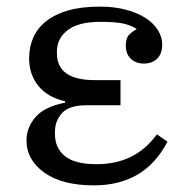

<svg xmlns="http://www.w3.org/2000/svg" viewBox="-20 -548 564 580"><path d="M264 12Q168 12 114 -26.5Q60 -65 60 -124Q60 -163 87.5 -194.5Q115 -226 177 -238V-242Q124 -254 96 -288.5Q68 -323 68 -372Q68 -406 80.5 -434.5Q93 -463 119.5 -484Q146 -505 186 -516.5Q226 -528 282 -528Q326 -528 361 -518.5Q396 -509 420 -493.5Q444 -478 457 -457Q470 -436 470 -414Q470 -385 454.5 -370.5Q439 -356 415 -356Q390 -356 375 -370.5Q360 -385 360 -411Q360 -433 370.5 -443.5Q381 -454 392 -459V-461Q375 -472 351.5 -477Q328 -482 283 -482Q217 -482 184.5 -457Q152 -432 152 -393V-387Q152 -306 266 -306H344V-230H240Q190 -230 168 -207Q146 -184 146 -149V-143Q146 -101 176 -76.5Q206 -52 272 -52Q329 -52 374 -73.5Q419 -95 454 -142L486 -120Q450 -52 394.5 -20Q339 12 264 12Z"/></svg>

Font: IBM Plex Serif
Style: Regular
Weight: 400
Designer: Mike Abbink, Paul van der Laan, Pieter van Rosmalen
Foundry: Bold Monday
Version: Version 3.001